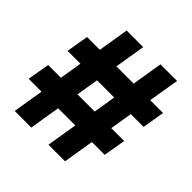

<svg xmlns="http://www.w3.org/2000/svg" viewBox="-191 -877 1027 1027"><g transform="rotate(45 322.0 -364.0)"><path d="M327.1 0 446.8 -727.5H572.3L452.6 0ZM2.9 -174.3 24.4 -300.3H599.6L578.1 -174.3ZM71.8 0 190.9 -727.5H316.4L197.3 0ZM44.4 -427.2 65.9 -553.2H640.6L619.6 -427.2Z"/></g></svg>

Font: Inter 24pt ExtraBold
Style: Regular
Weight: 800
Designer: Rasmus Andersson
Foundry: rsms
Version: Version 4.001;git-66647c0bb